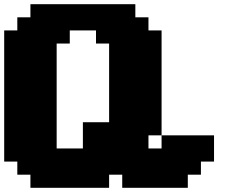

<svg xmlns="http://www.w3.org/2000/svg" viewBox="-20 -895 1165 915"><path d="M562.5 0H875V-62.5H937.5V-125H1000V-250H750V-187.5H687.5V-250H750V-750H687.5V-812.5H625V-875H125V-812.5H62.5V-750H0V-125H62.5V-62.5H125V0H500V-62.5H562.5ZM375 -187.5H250V-687.5H312.5V-750H437.5V-687.5H500V-312.5H375Z"/></svg>

Font: Faithful 32x
Style: Bold
Weight: 400
Foundry: Faithful Resource Pack
Version: Version 1.0; January 27, 2023